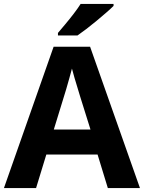

<svg xmlns="http://www.w3.org/2000/svg" viewBox="-20 -954 730 974"><path d="M527 0 475 -170H215L163 0H0L252 -717H437L690 0ZM387 -463Q382 -480 374 -506Q366 -532 358 -559Q350 -586 345 -606Q340 -586 331.5 -556.5Q323 -527 315.5 -500.5Q308 -474 304 -463L253 -297H439ZM556 -924Q542 -910 519 -890Q496 -870 469.5 -848Q443 -826 417.5 -806.5Q392 -787 373 -774H274V-787Q290 -806 311.5 -831.5Q333 -857 354 -884.5Q375 -912 389 -934H556Z"/></svg>

Font: Noto Sans Vithkuqi
Style: Bold
Weight: 700
Version: Version 1.001; ttfautohint (v1.8.4.7-5d5b)